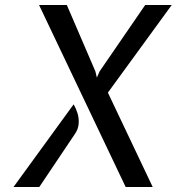

<svg xmlns="http://www.w3.org/2000/svg" viewBox="-20 -747 706 767"><path d="M482 0 136 -727H247L361 -462L367 -437L378 -462L560 -727H666L411 -377L590 0ZM34 0 274 -330Q283.5 -314.5 289.8 -294.2Q296 -274 294.2 -252Q292.5 -230 278 -210L137 0Z"/></svg>

Font: Expletus Sans
Style: Italic
Weight: 400
Italic angle: -7°
Designer: Jasper de Waard
Foundry: Designtown
Version: Version 7.500